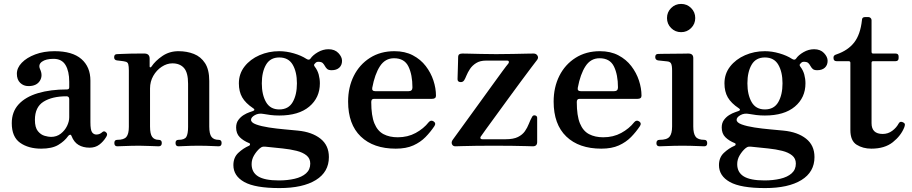

<svg xmlns="http://www.w3.org/2000/svg" viewBox="-20 -746 4651 979"><path d="M190 12Q125 12 82.5 -18Q40 -48 40 -118Q40 -176 75 -214Q110 -252 173.5 -271Q237 -290 322 -290Q333 -290 333 -301V-329Q333 -383 314 -414.5Q295 -446 253 -446Q214 -446 194 -431.5Q174 -417 184 -394Q200 -360 183 -333.5Q166 -307 125 -307Q100 -307 83 -323.5Q66 -340 66 -370Q66 -400 91 -426Q116 -452 159.5 -468.5Q203 -485 258 -485Q349 -485 395 -445Q441 -405 441 -335V-123Q441 -83 449.5 -71.5Q458 -60 471 -60Q481 -60 488.5 -63.5Q496 -67 500 -71Q511 -82 522 -70Q527 -65 526 -59Q525 -53 521 -47Q507 -24 486.5 -8.5Q466 7 437 7Q404 7 380.5 -7Q357 -21 345 -52Q342 -60 337 -59Q332 -58 328 -53Q309 -26 277 -7Q245 12 190 12ZM240 -48Q269 -48 290 -64.5Q311 -81 322 -104Q333 -127 333 -148V-240Q333 -255 319 -255Q246 -255 202 -227.5Q158 -200 158 -135Q158 -96 173 -77.5Q188 -59 207.5 -53.5Q227 -48 240 -48Z M578 0Q563 0 563 -17Q563 -33 578 -33Q612 -33 624.5 -48Q637 -63 637 -99V-387Q637 -407 634 -418.5Q631 -430 618 -432Q611 -434 597 -435.5Q583 -437 576 -438Q562 -440 562 -454Q562 -470 577 -470Q580 -470 600 -471Q620 -472 645 -472.5Q670 -473 691 -473Q712 -473 718 -473Q743 -472 743 -447V-407Q743 -403 746 -402.5Q749 -402 752 -406Q772 -436 808 -460.5Q844 -485 890 -485Q933 -485 968.5 -471Q1004 -457 1025.5 -424Q1047 -391 1047 -333V-101Q1047 -63 1058.5 -48Q1070 -33 1095 -33Q1110 -33 1110 -17Q1110 0 1095 0Q1088 0 1070 -1Q1052 -2 1031 -2.5Q1010 -3 992 -3Q975 -3 954 -2.5Q933 -2 915.5 -1Q898 0 890 0Q875 0 875 -17Q875 -33 890 -33Q921 -33 930 -48Q939 -63 939 -99V-319Q939 -376 918 -399.5Q897 -423 859 -423Q831 -423 804.5 -405.5Q778 -388 761.5 -359Q745 -330 745 -295V-101Q745 -63 756 -48Q767 -33 789 -33Q805 -33 805 -17Q805 0 789 0Q778 0 747.5 -1.5Q717 -3 691 -3Q674 -3 650 -2.5Q626 -2 606 -1Q586 0 578 0Z M1405 213Q1281 213 1225.5 182Q1170 151 1170 96Q1170 57 1195 33.5Q1220 10 1250 -3Q1255 -5 1255 -10Q1255 -15 1251 -16Q1221 -28 1202.5 -46.5Q1184 -65 1184 -96Q1184 -119 1195.5 -134.5Q1207 -150 1222.5 -159.5Q1238 -169 1251.5 -173.5Q1265 -178 1270 -180Q1278 -183 1277 -187Q1276 -191 1271 -194Q1232 -220 1215 -249.5Q1198 -279 1198 -321Q1198 -370 1227 -407Q1256 -444 1303 -464.5Q1350 -485 1404 -485Q1440 -485 1478 -474Q1516 -463 1542 -446Q1556 -437 1563 -447Q1575 -465 1601 -480Q1627 -495 1655 -495Q1687 -495 1705.5 -475.5Q1724 -456 1724 -436Q1724 -414 1710 -401Q1696 -388 1671 -388Q1655 -388 1648 -394.5Q1641 -401 1636.5 -409.5Q1632 -418 1625.5 -424.5Q1619 -431 1602 -431Q1595 -431 1590 -426.5Q1585 -422 1583 -419Q1579 -414 1585 -406Q1599 -388 1605 -366Q1611 -344 1611 -321Q1611 -248 1557 -202.5Q1503 -157 1404 -157Q1380 -157 1360 -159.5Q1340 -162 1324 -165Q1299 -170 1279.5 -159Q1260 -148 1260 -135Q1260 -121 1286 -111.5Q1312 -102 1351 -96Q1390 -90 1430 -86.5Q1470 -83 1499 -80Q1571 -73 1614 -39Q1657 -5 1657 55Q1657 131 1590.5 172Q1524 213 1405 213ZM1402 174Q1446 174 1482.5 165.5Q1519 157 1540.5 138Q1562 119 1562 88Q1562 62 1543 46.5Q1524 31 1492 23Q1460 15 1421.5 11Q1383 7 1344 3Q1330 1 1321.5 2Q1313 3 1304 11Q1288 25 1275.5 46Q1263 67 1263 91Q1263 133 1296.5 153.5Q1330 174 1402 174ZM1404 -188Q1451 -188 1472.5 -225.5Q1494 -263 1494 -321Q1494 -379 1472.5 -416Q1451 -453 1404 -453Q1358 -453 1336.5 -416Q1315 -379 1315 -321Q1315 -263 1336.5 -225.5Q1358 -188 1404 -188Z M1998 12Q1884 12 1819.5 -50Q1755 -112 1755 -228Q1755 -301 1784 -359Q1813 -417 1866.5 -451Q1920 -485 1991 -485Q2045 -485 2085 -464Q2125 -443 2151 -409Q2177 -375 2190 -335.5Q2203 -296 2203 -258Q2203 -242 2183 -242H1887Q1873 -242 1873 -226Q1873 -156 1889 -117Q1905 -78 1935.5 -62Q1966 -46 2008 -46Q2059 -46 2099.5 -68Q2140 -90 2166 -123Q2177 -136 2191 -127Q2205 -118 2195 -103Q2175 -73 2149.5 -47Q2124 -21 2087.5 -4.5Q2051 12 1998 12ZM1894 -281H2063Q2083 -281 2083 -300Q2083 -365 2062.5 -407Q2042 -449 1989 -449Q1944 -449 1917.5 -408.5Q1891 -368 1878 -298Q1875 -281 1894 -281Z M2302 0Q2289 0 2284.5 -11Q2280 -22 2289 -34Q2295 -42 2315.5 -70.5Q2336 -99 2365.5 -139.5Q2395 -180 2427.5 -225Q2460 -270 2490 -311.5Q2520 -353 2542 -383Q2564 -413 2572 -422Q2576 -427 2574.5 -432Q2573 -437 2567 -437H2458Q2428 -437 2408 -424.5Q2388 -412 2376.5 -394.5Q2365 -377 2358.5 -361Q2352 -345 2347 -337Q2340 -326 2326.5 -327.5Q2313 -329 2313 -342Q2313 -346 2313.5 -360.5Q2314 -375 2314.5 -394Q2315 -413 2315.5 -429.5Q2316 -446 2316 -453Q2316 -465 2321.5 -469Q2327 -473 2338 -473Q2341 -473 2367 -472.5Q2393 -472 2431.5 -471Q2470 -470 2510 -470Q2554 -470 2596 -471Q2638 -472 2667.5 -472.5Q2697 -473 2701 -473Q2714 -473 2720.5 -462.5Q2727 -452 2719 -441Q2711 -431 2688.5 -401Q2666 -371 2635.5 -330Q2605 -289 2572 -243.5Q2539 -198 2509 -157Q2479 -116 2458 -87Q2437 -58 2431 -49Q2428 -45 2430 -40.5Q2432 -36 2439 -36H2558Q2598 -36 2621 -47.5Q2644 -59 2656.5 -77Q2669 -95 2676.5 -114.5Q2684 -134 2693 -150Q2698 -160 2708.5 -157.5Q2719 -155 2719 -145V-22Q2719 0 2697 0Q2694 0 2663.5 -1Q2633 -2 2588 -2.5Q2543 -3 2497 -3Q2452 -3 2409 -2.5Q2366 -2 2336.5 -1Q2307 0 2302 0Z M3046 12Q2932 12 2867.5 -50Q2803 -112 2803 -228Q2803 -301 2832 -359Q2861 -417 2914.5 -451Q2968 -485 3039 -485Q3093 -485 3133 -464Q3173 -443 3199 -409Q3225 -375 3238 -335.5Q3251 -296 3251 -258Q3251 -242 3231 -242H2935Q2921 -242 2921 -226Q2921 -156 2937 -117Q2953 -78 2983.5 -62Q3014 -46 3056 -46Q3107 -46 3147.5 -68Q3188 -90 3214 -123Q3225 -136 3239 -127Q3253 -118 3243 -103Q3223 -73 3197.5 -47Q3172 -21 3135.5 -4.5Q3099 12 3046 12ZM2942 -281H3111Q3131 -281 3131 -300Q3131 -365 3110.5 -407Q3090 -449 3037 -449Q2992 -449 2965.5 -408.5Q2939 -368 2926 -298Q2923 -281 2942 -281Z M3343 0Q3327 0 3327 -16Q3327 -33 3343 -33Q3381 -33 3394 -49Q3407 -65 3407 -101V-385Q3407 -413 3401.5 -422.5Q3396 -432 3382 -433Q3375 -434 3358.5 -435.5Q3342 -437 3335 -438Q3321 -441 3321 -455Q3321 -471 3336 -471Q3339 -471 3361 -471.5Q3383 -472 3410.5 -472Q3438 -472 3461 -472.5Q3484 -473 3490 -473Q3515 -473 3515 -450V-101Q3515 -65 3527 -49Q3539 -33 3571 -33Q3586 -33 3586 -16Q3586 0 3571 0Q3564 0 3544 -1Q3524 -2 3501 -2.5Q3478 -3 3460 -3Q3443 -3 3418 -2.5Q3393 -2 3371.5 -1Q3350 0 3343 0ZM3453 -582Q3423 -582 3402 -603Q3381 -624 3381 -654Q3381 -684 3402 -705Q3423 -726 3453 -726Q3483 -726 3504 -705Q3525 -684 3525 -654Q3525 -624 3504 -603Q3483 -582 3453 -582Z M3881 213Q3757 213 3701.5 182Q3646 151 3646 96Q3646 57 3671 33.5Q3696 10 3726 -3Q3731 -5 3731 -10Q3731 -15 3727 -16Q3697 -28 3678.5 -46.5Q3660 -65 3660 -96Q3660 -119 3671.5 -134.5Q3683 -150 3698.5 -159.5Q3714 -169 3727.5 -173.5Q3741 -178 3746 -180Q3754 -183 3753 -187Q3752 -191 3747 -194Q3708 -220 3691 -249.5Q3674 -279 3674 -321Q3674 -370 3703 -407Q3732 -444 3779 -464.5Q3826 -485 3880 -485Q3916 -485 3954 -474Q3992 -463 4018 -446Q4032 -437 4039 -447Q4051 -465 4077 -480Q4103 -495 4131 -495Q4163 -495 4181.5 -475.5Q4200 -456 4200 -436Q4200 -414 4186 -401Q4172 -388 4147 -388Q4131 -388 4124 -394.5Q4117 -401 4112.5 -409.5Q4108 -418 4101.5 -424.5Q4095 -431 4078 -431Q4071 -431 4066 -426.5Q4061 -422 4059 -419Q4055 -414 4061 -406Q4075 -388 4081 -366Q4087 -344 4087 -321Q4087 -248 4033 -202.5Q3979 -157 3880 -157Q3856 -157 3836 -159.5Q3816 -162 3800 -165Q3775 -170 3755.5 -159Q3736 -148 3736 -135Q3736 -121 3762 -111.5Q3788 -102 3827 -96Q3866 -90 3906 -86.5Q3946 -83 3975 -80Q4047 -73 4090 -39Q4133 -5 4133 55Q4133 131 4066.5 172Q4000 213 3881 213ZM3878 174Q3922 174 3958.5 165.5Q3995 157 4016.5 138Q4038 119 4038 88Q4038 62 4019 46.5Q4000 31 3968 23Q3936 15 3897.5 11Q3859 7 3820 3Q3806 1 3797.5 2Q3789 3 3780 11Q3764 25 3751.5 46Q3739 67 3739 91Q3739 133 3772.5 153.5Q3806 174 3878 174ZM3880 -188Q3927 -188 3948.5 -225.5Q3970 -263 3970 -321Q3970 -379 3948.5 -416Q3927 -453 3880 -453Q3834 -453 3812.5 -416Q3791 -379 3791 -321Q3791 -263 3812.5 -225.5Q3834 -188 3880 -188Z M4423 12Q4380 12 4348 -8Q4316 -28 4316 -83V-426Q4316 -434 4307 -434H4246Q4230 -434 4230 -450V-453Q4230 -460 4234.5 -463.5Q4239 -467 4246 -469Q4304 -489 4335.5 -529.5Q4367 -570 4375 -643Q4375 -659 4391 -659H4408Q4414 -659 4419 -654.5Q4424 -650 4424 -643V-482Q4424 -473 4432 -473H4546Q4562 -473 4562 -458V-450Q4562 -434 4546 -434H4432Q4424 -434 4424 -426V-118Q4424 -63 4481 -63Q4508 -63 4529.5 -79Q4551 -95 4562 -116Q4570 -131 4587 -121Q4594 -117 4594 -111Q4594 -105 4591 -97Q4574 -54 4532.5 -21Q4491 12 4423 12Z"/></svg>

Font: Zen Old Mincho Black
Style: Regular
Weight: 900
Designer: Yoshimichi Ohira
Foundry: Positype
Version: Version 1.001